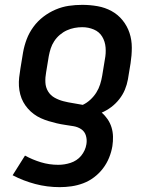

<svg xmlns="http://www.w3.org/2000/svg" viewBox="-20 -558 640 791"><path d="M226 213Q174 213 125 200Q76 187 32 164L83 83Q114 100 148.5 110.5Q183 121 220 121Q233 121 245.5 119Q258 117 270.5 113Q283 109 294.5 101.5Q306 94 314.5 83.5Q323 73 328.5 61Q334 49 336 36Q339 18 334 1Q329 -16 315 -25.5Q301 -35 283.5 -38Q266 -41 248.5 -43.5Q231 -46 214 -50Q197 -54 180.5 -59Q164 -64 148.5 -71Q133 -78 119.5 -88Q106 -98 95 -110.5Q84 -123 76 -137.5Q68 -152 63.5 -169Q59 -186 58 -203.5Q57 -221 59 -239Q61 -257 64 -275L75 -342Q80 -370 90 -396.5Q100 -423 117.5 -447Q135 -471 158.5 -489Q182 -507 209 -518.5Q236 -530 263.5 -534Q291 -538 319 -538Q351 -538 382 -532.5Q413 -527 439.5 -512.5Q466 -498 485 -474.5Q504 -451 513.5 -422.5Q523 -394 523 -362Q523 -330 518 -298L507 -231Q503 -209 494.5 -188.5Q486 -168 471.5 -149.5Q457 -131 438.5 -117Q420 -103 399 -94Q413 -82 423.5 -66.5Q434 -51 439.5 -33Q445 -15 445.5 4.5Q446 24 443 44Q439 68 429.5 91.5Q420 115 404.5 135.5Q389 156 368 172Q347 188 323 197Q299 206 274.5 209.5Q250 213 226 213ZM321 -126Q338 -134 352.5 -147.5Q367 -161 377 -177Q387 -193 392.5 -210.5Q398 -228 401 -246L412 -313Q417 -338 415 -362.5Q413 -387 401 -407Q389 -427 366.5 -436.5Q344 -446 319 -446Q303 -446 287 -443Q271 -440 255.5 -433Q240 -426 226.5 -414.5Q213 -403 203.5 -388.5Q194 -374 189 -358.5Q184 -343 181 -327L170 -260Q166 -239 167 -218.5Q168 -198 178 -181.5Q188 -165 205 -155.5Q222 -146 241.5 -141Q261 -136 281 -133Q301 -130 321 -126Z"/></svg>

Font: Iosevka Curly SmBdExObl
Style: Regular
Weight: 600
Width: 7
Italic angle: -9°
Monospace: yes
Designer: Belleve Invis
Foundry: Belleve Invis
Version: Version 11.1.0; ttfautohint (v1.8.3)